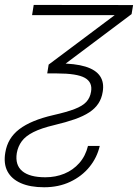

<svg xmlns="http://www.w3.org/2000/svg" viewBox="-42 -562 574 798"><path d="M98.1 -541.5 511.2 -541 504.9 -503.4 176.3 -256.8H154.3L160.2 -293.5L434.6 -499H91.3ZM27.8 74.2Q20 124 50.8 149.4Q81.5 174.8 146.5 174.8Q189 174.8 225.3 159.9Q261.7 145 287.6 115.7Q313.5 86.4 323.7 44.4H372.6Q361.3 93.3 329.6 132.1Q297.9 170.9 249.8 193.6Q201.7 216.3 141.6 216.3Q83.5 216.3 44.7 199.2Q5.9 182.1 -11 150.1Q-27.8 118.2 -20 72.3Q-15.1 42 -0.7 17.8Q13.7 -6.3 38.3 -25.1Q63 -43.9 97.9 -58.3Q132.8 -72.8 179.2 -83.5Q235.4 -96.2 268.3 -108.9Q301.3 -121.6 316.9 -138.7Q332.5 -155.8 336.4 -180.7Q343.3 -220.2 310.5 -238.5Q277.8 -256.8 194.8 -256.8H172.9L183.1 -298.3H202.1Q270 -298.3 313 -285.2Q356 -272 373.8 -245.6Q391.6 -219.2 384.8 -179.7Q380.4 -152.3 366.7 -131.6Q353 -110.8 328.9 -95Q304.7 -79.1 268.6 -66.4Q232.4 -53.7 183.1 -42Q129.4 -29.3 96.9 -12.9Q64.5 3.4 48.6 24.9Q32.7 46.4 27.8 74.2Z"/></svg>

Font: Inter 17pt ExtraLight
Style: Italic
Weight: 250
Italic angle: -9.3988°
Version: Version 4.001;git-66647c0bb